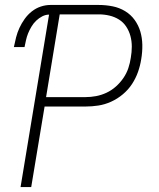

<svg xmlns="http://www.w3.org/2000/svg" viewBox="-20 -755 640 775"><path d="M63 0 178 -696Q164 -696 150.5 -689Q137 -682 126 -671.5Q115 -661 107 -647.5Q99 -634 93.5 -620.5Q88 -607 85 -593Q82 -579 79 -565H36Q40 -585 45 -604.5Q50 -624 58.5 -642.5Q67 -661 79.5 -678.5Q92 -696 108.5 -709Q125 -722 144.5 -728.5Q164 -735 184 -735H378Q407 -735 434.5 -729.5Q462 -724 485 -710Q508 -696 523.5 -674.5Q539 -653 546.5 -627.5Q554 -602 554.5 -573.5Q555 -545 550 -516Q546 -490 537 -464.5Q528 -439 513 -416Q498 -393 476 -374.5Q454 -356 428.5 -344.5Q403 -333 377 -329Q351 -325 325 -325H160L106 0ZM166 -363H325Q346 -363 367.5 -367Q389 -371 409.5 -380.5Q430 -390 447.5 -405.5Q465 -421 478 -440Q491 -459 498 -480Q505 -501 508 -522Q512 -545 512 -567Q512 -589 506.5 -609.5Q501 -630 489.5 -647.5Q478 -665 460.5 -676Q443 -687 422 -692Q401 -697 379 -697H221Z"/></svg>

Font: Iosevka Aile Extralight
Style: Italic
Weight: 200
Italic angle: -9°
Designer: Belleve Invis
Foundry: Belleve Invis
Version: Version 31.1.0; ttfautohint (v1.8.4)